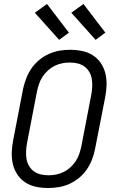

<svg xmlns="http://www.w3.org/2000/svg" viewBox="-20 -932 590 964"><path d="M222 12Q191 12 161.5 6Q132 0 108 -15.5Q84 -31 68 -54.5Q52 -78 45 -106.5Q38 -135 39 -165.5Q40 -196 46 -227L96 -487Q102 -513 112 -539Q122 -565 138 -588.5Q154 -612 177 -631Q200 -650 226 -661.5Q252 -673 278.5 -677.5Q305 -682 331 -682Q362 -682 392 -676Q422 -670 446 -654.5Q470 -639 486 -615.5Q502 -592 509 -563.5Q516 -535 515 -504.5Q514 -474 508 -443L457 -183Q452 -157 442 -131Q432 -105 416 -81.5Q400 -58 377 -39Q354 -20 328 -8.5Q302 3 275 7.5Q248 12 222 12ZM223 -52Q242 -52 261 -55.5Q280 -59 298.5 -68Q317 -77 332.5 -91Q348 -105 359.5 -122Q371 -139 377.5 -158Q384 -177 388 -195L438 -455Q442 -476 443 -496Q444 -516 441 -535Q438 -554 428.5 -570.5Q419 -587 404 -598Q389 -609 370 -613.5Q351 -618 331 -618Q312 -618 293 -614.5Q274 -611 255.5 -602Q237 -593 221.5 -579Q206 -565 194.5 -548Q183 -531 176.5 -512Q170 -493 166 -475L116 -215Q112 -194 111 -174Q110 -154 113 -135Q116 -116 125.5 -99.5Q135 -83 150 -72Q165 -61 184 -56.5Q203 -52 223 -52ZM460 -732 338 -868 399 -912 509 -768ZM277 -732 155 -868 216 -912 326 -768Z"/></svg>

Font: Lode
Style: Italic
Weight: 400
Italic angle: -11°
Monospace: yes
Designer: Belleve Invis
Foundry: Belleve Invis
Version: Version 29.2.0; ttfautohint (v1.8.3)